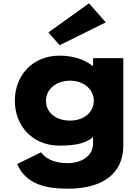

<svg xmlns="http://www.w3.org/2000/svg" viewBox="-20 -864 834 1159"><path d="M83.5 126C137.5 251 261.1 275 390.6 275C596.8 275 724.5 186 724.5 14V-513H541.8V-467H538.2C487.4 -506 420.8 -528 338.5 -528C174.5 -528 69.5 -406 69.5 -256C69.5 -106 174.5 15 338.5 15C423.2 15 495.8 5 541.8 -37V1C541.8 92 449.9 121 390.6 121C297.4 121 247.5 86 228.5 55ZM257.5 -256C257.5 -327 321.6 -377 402.7 -377C482.5 -377 546.2 -327 546.2 -256C546.2 -186 486.2 -136 402.7 -136C315.6 -136 257.5 -186 257.5 -256ZM272 -668 339.8 -591 618.5 -729 517.6 -844Z"/></svg>

Font: Hussar
Style: BdSuprExt
Weight: 700
Foundry: Cannot Into Space Fonts
Version: Version 2.00